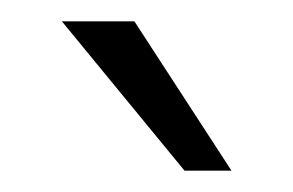

<svg xmlns="http://www.w3.org/2000/svg" viewBox="-20 -722 275 180"><path d="M153 -562 38 -702H106L197 -562Z"/></svg>

Font: Montagu Slab 144pt Light
Style: Regular
Weight: 300
Designer: Florian Karsten
Foundry: Florian Karsten
Version: Version 1.000